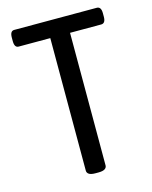

<svg xmlns="http://www.w3.org/2000/svg" viewBox="-108 -771 669 845"><g transform="rotate(-15 227.0 -349.0)"><path d="M221 2Q201 2 192 -4Q183 -10 183 -20V-624H39Q20 -624 20 -654V-670Q20 -700 39 -700H415Q435 -700 435 -670V-654Q435 -624 415 -624H273V-20Q273 -10 264 -4Q255 2 235 2Z"/></g></svg>

Font: Asap Condensed VF Beta
Style: Regular
Weight: 400
Designer: Pablo Cosgaya
Foundry: Omnibus-Type
Version: Version 1.008